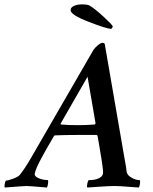

<svg xmlns="http://www.w3.org/2000/svg" viewBox="-80 -839 687 863"><path d="M419.9 -709Q398.4 -710 317.9 -741.2Q237.3 -772.5 237.3 -793Q237.3 -805.7 252.4 -812.5Q267.6 -819.3 288.1 -819.3Q314.5 -819.3 323.2 -813.5Q346.7 -799.8 385.7 -763.7Q424.8 -727.5 426.8 -720.7Q426.8 -715.8 419.9 -709ZM61.5 -132.8 339.8 -614.3Q345.7 -624 359.4 -635.3Q373 -646.5 379.9 -646.5Q386.7 -646.5 390.6 -642.6L478.5 -133.8Q482.4 -114.3 486.3 -89.8L489.3 -66.4Q492.2 -52.7 506.3 -43.5Q520.5 -34.2 531.2 -31.7Q542 -29.3 548.8 -29.3Q550.8 -23.4 548.8 -11.2Q546.9 1 543.9 3.9Q536.1 3.9 497.1 0.5Q458 -2.9 434.6 -2.9Q409.2 -2.9 362.3 0.5Q315.4 3.9 312.5 3.9Q309.6 0 312.5 -14.2Q315.4 -28.3 319.3 -29.3Q356.4 -29.3 374 -43.9Q380.9 -49.8 382.8 -58.6Q384.8 -67.4 378.4 -109.9Q372.1 -152.3 365.2 -190.4L358.4 -228.5Q356.4 -232.4 353.5 -232.4H264.6Q206.1 -232.4 168.9 -230.5Q162.1 -230.5 162.1 -226.6Q125 -164.1 105.5 -127Q80.1 -80.1 76.2 -58.6Q74.2 -47.9 88.4 -40.5Q102.5 -33.2 115.7 -31.2Q128.9 -29.3 135.7 -29.3Q137.7 -25.4 135.7 -12.7Q133.8 0 130.9 3.9Q53.7 -2.9 39.1 -2.9Q28.3 -2.9 -58.6 3.9Q-60.5 1 -59.1 -10.3Q-57.6 -21.5 -53.7 -27.3Q-43.9 -27.3 -21.5 -35.6Q1 -43.9 8.8 -52.7Q33.2 -83 61.5 -132.8ZM313.5 -494.1 192.4 -283.2Q192.4 -279.3 194.3 -279.3Q224.6 -276.4 270.5 -276.4Q302.7 -276.4 345.7 -279.3L349.6 -284.2Z"/></svg>

Font: Crimson
Style: SemiboldItalic
Weight: 600
Italic angle: -11°
Version: Version 0.8 ; ttfautohint (v1.00) -l 8 -r 50 -G 200 -x 14 -D